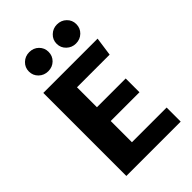

<svg xmlns="http://www.w3.org/2000/svg" viewBox="-266 -1027 1133 1133"><g transform="rotate(-45 300.0 -461.0)"><path d="M257 -576V-409.5H497V-294.5H257V-117.5H546.5V0H93V-693H546L529.5 -576ZM204.5 -762.5Q170 -762.5 146 -785.5Q122 -808.5 122 -842.5Q122 -876 146 -899Q170 -922 204.5 -922Q239.5 -922 263 -899Q286.5 -876 286.5 -842.5Q286.5 -808.5 263 -785.5Q239.5 -762.5 204.5 -762.5ZM435.5 -762.5Q402 -762.5 377.8 -785.5Q353.5 -808.5 353.5 -842.5Q353.5 -876 377.8 -899Q402 -922 435.5 -922Q470.5 -922 494.2 -899Q518 -876 518 -842.5Q518 -808.5 494.2 -785.5Q470.5 -762.5 435.5 -762.5Z"/></g></svg>

Font: Fira Code Light
Style: Bold
Weight: 700
Monospace: yes
Version: Version 5.002